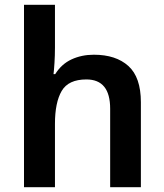

<svg xmlns="http://www.w3.org/2000/svg" viewBox="-20 -780 684 800"><path d="M209 -582Q209 -549 207 -518Q205 -487 203 -471H210Q236 -513 278 -532.5Q320 -552 371 -552Q463 -552 515 -505Q567 -458 567 -354V0H439V-327Q439 -449 340 -449Q265 -449 237 -401Q209 -353 209 -264V0H80V-760H209Z"/></svg>

Font: Noto Sans Adlam Unjoined SemiBold
Style: Regular
Weight: 600
Version: Version 3.001